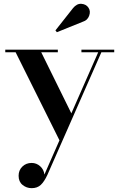

<svg xmlns="http://www.w3.org/2000/svg" viewBox="-20 -719 616 1001"><path d="M412.5 -606 276.5 -551 269 -560.5 361 -677Q380.5 -701 405 -699Q429.5 -697 441.5 -678.5Q453.5 -660.5 444.8 -636.8Q436 -613 412.5 -606ZM281.5 -446.5H195L352 -128L492 -446.5H404.5V-460H575.5V-446.5H508.5L227 193Q211 227.5 192.8 244.8Q174.5 262 145 262Q118.5 262 97.8 245.2Q77 228.5 77 197.5Q77 168.5 96.5 149.5Q116 130.5 145 130.5Q170 130.5 189.2 147.5Q208.5 164.5 211.5 191L290 12.5L61.5 -446.5H7.5V-460H281.5Z"/></svg>

Font: Bodoni* 16pt Medium
Style: Regular
Weight: 500
Version: Version 2.3